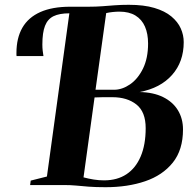

<svg xmlns="http://www.w3.org/2000/svg" viewBox="-20 -771 806 800"><path d="M420 9Q378.5 9 349.8 6.8Q321 4.5 297.2 2.2Q273.5 0 246.5 0H105.5L108 -18.5L175.5 -35.5L269 -715.5L261.5 -730.5L272.5 -743H350.5Q380.5 -743 406.2 -745Q432 -747 458.5 -749Q485 -751 516.5 -751Q579.5 -751 623.2 -738Q667 -725 694 -702.5Q721 -680 733.2 -652.5Q745.5 -625 745.5 -595.5Q745.5 -513.5 697 -458.8Q648.5 -404 561.5 -387.5Q619 -386.5 659.5 -366.5Q700 -346.5 721.2 -311.8Q742.5 -277 742.5 -231.5Q742.5 -146.5 700 -93.5Q657.5 -40.5 584.8 -15.8Q512 9 420 9ZM378 -397Q397.5 -397 416.5 -397Q435.5 -397 455 -397Q489 -397 521.8 -419.5Q554.5 -442 575.8 -485.2Q597 -528.5 597 -589.5Q597 -630.5 584 -660.2Q571 -690 544.5 -706.2Q518 -722.5 477.5 -722.5Q465 -722.5 450.2 -721Q435.5 -719.5 422.5 -716.5ZM413.5 -19.5Q468.5 -19.5 507 -45Q545.5 -70.5 566.2 -119.2Q587 -168 587 -237Q587 -305 548.5 -335.5Q510 -366 448.5 -366Q429.5 -366 408.5 -366Q387.5 -366 374 -365L328 -32Q348.5 -26.5 370 -23Q391.5 -19.5 413.5 -19.5ZM49 -537.5Q48.5 -540.5 48.5 -543.5Q48.5 -546.5 48.5 -550Q48.5 -612.5 73.2 -655.5Q98 -698.5 148 -720.8Q198 -743 272.5 -743L269 -715.5Q227.5 -715.5 203 -703.5Q178.5 -691.5 167.5 -663.2Q156.5 -635 156.5 -585.5Q156.5 -572 157.8 -560.5Q159 -549 161 -537.5Z"/></svg>

Font: Merriweather 144pt
Style: Bold Italic
Weight: 700
Italic angle: -7.8°
Version: Version 2.101